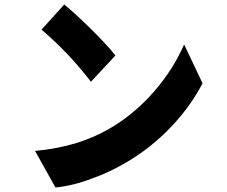

<svg xmlns="http://www.w3.org/2000/svg" viewBox="-20 -807 1009 855"><path d="M385 -443Q286 -572 165 -675L266 -787Q316 -746 383 -680Q456 -608 494 -560ZM392 -13Q307 20 227 28L136 -135Q233 -144 317 -169Q395 -193 464 -232Q579 -298 670 -404Q751 -498 800 -609L882 -436Q827 -331 741 -241Q651 -147 541 -83Q466 -39 392 -13Z"/></svg>

Font: Xiangcui Wave Sans Xiangcui Wave Sans
Style: Regular
Weight: 800
Width: 3
Version: Version 0.920;March 28, 2024;FontCreator 14.0.0.2814 64-bit